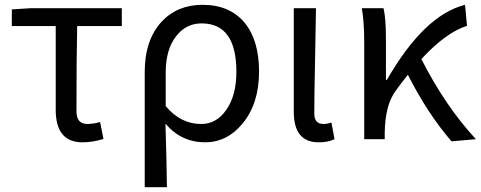

<svg xmlns="http://www.w3.org/2000/svg" viewBox="-20 -577 1993 796"><path d="M211 -122V-469H29V-538L107 -543H485V-469H300Q297 -346 297 -116Q297 -63 342 -63Q366 -63 395 -71L409 -1Q365 13 322 13Q211 13 211 -122Z M580 -278Q580 -412 651 -488Q716 -557 820 -557Q932 -557 994 -483Q1054 -410 1054 -280Q1054 -147 985 -64Q921 13 830 13Q732 13 666 -64Q671 97 672 199H580ZM917 -120Q960 -180 960 -279Q960 -480 816 -480Q752 -480 712 -429Q667 -374 667 -276V-137Q729 -63 814 -63Q877 -63 917 -120Z M1198 -113V-543H1290L1286 -319Q1283 -182 1283 -106Q1283 -63 1321 -63Q1336 -63 1354 -69L1367 0Q1341 13 1301 13Q1198 13 1198 -113Z M1852 9Q1754 -104 1671 -267Q1643 -232 1620 -200Q1577 -142 1575 -28V0H1490V-394Q1490 -490 1480 -543H1570Q1580 -502 1580 -416V-246H1584Q1739 -515 1908 -557L1916 -470Q1828 -442 1727 -332Q1826 -137 1953 0Z"/></svg>

Font: Source Han Sans K Regular
Style: Regular
Weight: 400
Designer: Ryoko NISHIZUKA  (kana & ideographs); Paul D. Hunt (Latin, Greek & Cyrillic); Wenlong ZHANG  (bopomofo); Sandoll Communi
Foundry: Adobe Systems Incorporated
Version: Version 1.00 July 18, 2014, initial release